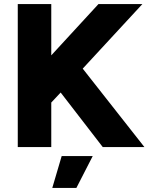

<svg xmlns="http://www.w3.org/2000/svg" viewBox="-20 -720 736 940"><path d="M67 -700H231V-449L462 -700H677L385 -384L687 0H483L277 -267L231 -218V0H67ZM282 44H434L354 200H236Z"/></svg>

Font: Oak Sans ExtraBold
Style: Regular
Weight: 800
Designer: Erik Kennedy, Walven
Foundry: Erik Kennedy, Walven
Version: Version 1.000